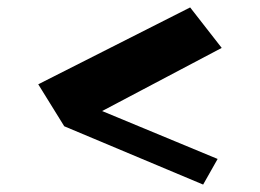

<svg xmlns="http://www.w3.org/2000/svg" viewBox="-20 -610 699 517"><path d="M153 -270 83 -383 492 -590 577 -481 255 -311 566 -182 527 -113Z"/></svg>

Font: Halant
Style: Bold
Weight: 700
Designer: Hitesh Malaviya (Devanagari), Satya Rajpurohit (Latin)
Foundry: Indian Type Foundry
Version: Version 1.101;PS 1.0;hotconv 1.0.78;makeotf.lib2.5.61930; tt